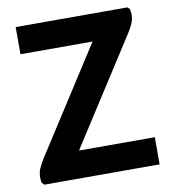

<svg xmlns="http://www.w3.org/2000/svg" viewBox="-81 -791 779 863"><g transform="rotate(-10 308.5 -360.0)"><path d="M52 0 42 -10Q40 -16 39.5 -23Q39 -30 39 -35Q39 -57 47 -75.5Q55 -94 68 -115L377 -596H48V-720H558L568 -710Q569 -705 570 -697.5Q571 -690 571 -685Q571 -664 562.5 -644.5Q554 -625 541 -605L232 -124H578V0Z"/></g></svg>

Font: Kufam SemiBold
Style: Regular
Weight: 600
Designer: Wael Morcos, Artur Schmal
Foundry: Original Type
Version: Version 1.300; ttfautohint (v1.8.3)